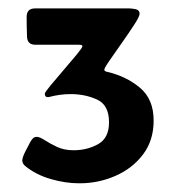

<svg xmlns="http://www.w3.org/2000/svg" viewBox="-20 -723 418 454"><path d="M166.5 -289.6Q134.8 -289.6 100.1 -299.6Q65.4 -309.6 40 -330.1Q32.7 -335.9 32.7 -343.8Q32.7 -350.6 40 -365Q47.4 -379.4 50.8 -385.7Q53.2 -390.6 57.1 -395Q61 -399.4 66.9 -399.4Q73.7 -399.4 85.7 -391.6Q97.7 -383.8 114.7 -375.7Q131.8 -367.7 153.8 -367.7Q186 -367.7 211.9 -382.1Q237.8 -396.5 237.8 -433.6Q237.8 -474.6 209.7 -487.5Q181.6 -500.5 147 -500.5Q122.1 -500.5 96.2 -493.7Q95.2 -493.2 93.3 -493.2Q85.9 -493.2 85.9 -501.5Q85.9 -504.4 99.4 -520.8Q112.8 -537.1 130.4 -557.4Q147.9 -577.6 161.4 -594Q174.8 -610.4 174.8 -613.3Q174.8 -616.2 171.9 -616.7Q168.9 -617.2 167 -617.2H63.5Q44.4 -617.2 43.9 -636.7Q43.5 -648.4 43.2 -659.9Q43 -671.4 43 -683.1Q43 -703.1 63 -703.1H285.6Q292 -703.1 301 -701.2Q310.1 -699.2 310.1 -690.4Q310.1 -684.1 297.4 -664.6Q284.7 -645 268.3 -621.8Q252 -598.6 239.3 -580.3Q226.6 -562 226.6 -558.1Q226.6 -554.7 232.9 -553.2Q277.8 -543 310.5 -515.9Q343.3 -488.8 343.3 -438Q343.3 -390.6 317.9 -357.4Q292.5 -324.2 252.4 -306.9Q212.4 -289.6 168.9 -289.6Z"/></svg>

Font: Belanosima
Style: Regular
Weight: 400
Designer: The DocRepair Project, Santiago Orozco
Foundry: Google
Version: Version 2.000